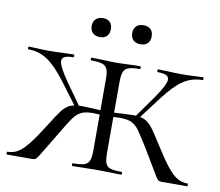

<svg xmlns="http://www.w3.org/2000/svg" viewBox="-73 -729 935 816"><g transform="rotate(10 394.5 -321.0)"><path d="M625 -56 579 -133Q547 -185 533.5 -202.5Q520 -220 502.5 -228.5Q485 -237 452 -237Q441 -237 407 -235L406 -253L453 -256Q493 -258 504 -258Q536 -258 554 -250Q572 -242 588 -222Q604 -202 635 -152Q671 -95 694.5 -65.5Q718 -36 738 -24Q758 -12 783 -12Q786 -12 786 -6Q786 0 783 0H673Q664 0 660 -2.5Q656 -5 647 -19Q638 -33 625 -56ZM289 -12Q322 -12 337.5 -17Q353 -22 359 -36.5Q365 -51 365 -81V-387Q365 -417 359.5 -431Q354 -445 338.5 -450.5Q323 -456 290 -456Q287 -456 287 -462Q287 -468 290 -468L335 -467Q373 -465 394 -465Q418 -465 456 -467L499 -468Q502 -468 502 -462Q502 -456 499 -456Q467 -456 451 -450Q435 -444 429.5 -429.5Q424 -415 424 -385V-81Q424 -51 429.5 -36.5Q435 -22 450.5 -17Q466 -12 499 -12Q502 -12 502 -6Q502 0 499 0Q471 0 455 -1L394 -2L335 -1Q318 0 289 0Q286 0 286 -6Q286 -12 289 -12ZM508 -244 584 -351Q625 -410 625 -432Q625 -445 613 -450.5Q601 -456 577 -456Q574 -456 574 -462Q574 -468 577 -468L617 -467Q651 -465 685 -465Q710 -465 740 -467L770 -468Q773 -468 773 -462Q773 -456 770 -456Q724 -456 687 -431Q650 -406 607 -349L522 -237ZM6 -12Q31 -12 51 -24Q71 -36 94.5 -65.5Q118 -95 154 -152Q184 -201 200 -221.5Q216 -242 234.5 -250Q253 -258 285 -258Q296 -258 336 -256L383 -253L382 -235Q348 -237 337 -237Q304 -237 286.5 -228.5Q269 -220 255.5 -202.5Q242 -185 211 -133Q194 -105 183.5 -87Q173 -69 166 -58Q152 -34 142.5 -19.5Q133 -5 128.5 -2.5Q124 0 115 0H6Q4 0 4 -6Q4 -12 6 -12ZM19 -456Q16 -456 16 -462Q16 -468 19 -468L49 -467Q79 -465 104 -465Q137 -465 173 -467L212 -468Q215 -468 215 -462Q215 -456 212 -456Q188 -456 176 -450.5Q164 -445 164 -432Q164 -410 205 -351L281 -244L266 -237L182 -349Q139 -406 102 -431Q65 -456 19 -456ZM266 -601Q266 -620 277.5 -631Q289 -642 309 -642Q328 -642 338.5 -631Q349 -620 349 -601Q349 -582 338.5 -571Q328 -560 309 -560Q289 -560 277.5 -571Q266 -582 266 -601ZM441 -601Q441 -620 452 -631Q463 -642 483 -642Q503 -642 514 -631.5Q525 -621 525 -601Q525 -581 514 -570.5Q503 -560 483 -560Q463 -560 452 -571Q441 -582 441 -601Z"/></g></svg>

Font: Cormorant SC
Style: Regular
Weight: 400
Designer: Christian Thalmann (Catharsis Fonts)
Foundry: Catharsis Fonts
Version: Version 4.000